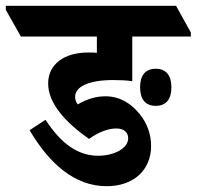

<svg xmlns="http://www.w3.org/2000/svg" viewBox="-84 -646 678 662"><path d="M284 -4C376 -4 437 -59 437 -143C437 -183 423 -221 399 -251C370 -288 330 -314 280 -314C247 -314 217 -305 184 -286C179 -293 175 -301 175 -312C175 -348 224 -370 306 -370C328 -370 355 -369 372 -366V-520H574V-534L523 -626H-64V-612L-12 -520H250V-464C240 -465 230 -465 220 -465C138 -465 82 -425 82 -358C82 -289 143 -223 223 -167C258 -192 290 -203 317 -203C343 -203 358 -190 358 -169C358 -135 310 -109 255 -109C185 -109 127 -150 73 -233L18 -197C86 -82 173 -4 284 -4ZM453 -281C488 -281 507 -303 507 -345C507 -387 488 -409 453 -409C418 -409 399 -387 399 -345C399 -303 418 -281 453 -281Z"/></svg>

Font: Noto Serif Devanagari Condensed ExtraBold
Style: Regular
Weight: 800
Width: 3
Designer: Universal Thirst, Indian Type Foundry and the Monotype Design Team
Foundry: Monotype Imaging Inc.
Version: Version 2.004